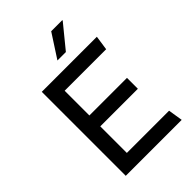

<svg xmlns="http://www.w3.org/2000/svg" viewBox="-258 -1002 1109 1109"><g transform="rotate(-45 296.5 -447.5)"><path d="M378 -895H468L469 -892L353 -750H284ZM92 -686H542L529 -597H190V-395H497V-306H190V-89H535L549 0H92Z"/></g></svg>

Font: Chivo
Style: Regular
Weight: 400
Designer: Hector Gatti
Foundry: Omnibus-Type
Version: Version 1.007;PS 001.007;hotconv 1.0.88;makeotf.lib2.5.64775